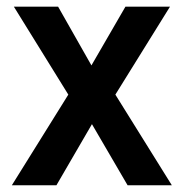

<svg xmlns="http://www.w3.org/2000/svg" viewBox="-20 -548 543 568"><path d="M151.9 -528.3H21L182.1 -268.1L15.1 0H147L252 -180.7L357.4 0H488.3L321.3 -268.1L482.9 -528.3H351.1L250.5 -354.5Z"/></svg>

Font: Roboto Medium
Style: Regular
Weight: 500
Designer: Google
Version: Version 2.137; 2017